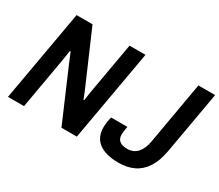

<svg xmlns="http://www.w3.org/2000/svg" viewBox="-122 -963 1432 1253"><g transform="rotate(30 593.5 -337.0)"><path d="M22 0 143 -686H263L430 -300Q434 -292 439 -279Q444 -266 449 -253Q454 -240 458 -230L464 -231Q466 -246 469 -266.5Q472 -287 474 -300L542 -686H662L541 0H425L263 -377Q256 -392 245.5 -418.5Q235 -445 228 -461H222Q220 -444 215.5 -417Q211 -390 208 -371L143 0ZM861 12Q765 12 713 -26Q661 -64 661 -141Q661 -151 662.5 -168.5Q664 -186 672 -220H795Q789 -190 788 -176.5Q787 -163 787 -157Q787 -127 806 -111Q825 -95 865 -95Q912 -95 940.5 -127Q969 -159 979 -217L1061 -686H1187L1104 -215Q1090 -136 1057 -85.5Q1024 -35 974.5 -11.5Q925 12 861 12Z"/></g></svg>

Font: Archivo SemiCondensed SemiBold
Style: Italic
Weight: 600
Width: 4
Italic angle: -10°
Designer: Hector Gatti
Foundry: Omnibus-Type
Version: Version 2.001